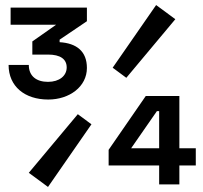

<svg xmlns="http://www.w3.org/2000/svg" viewBox="-20 -730 803 760"><path d="M426 -462 480 -422 674 -654 598 -710ZM22 -700V-632H202L108 -566V-514H170C219 -514 244 -496 244 -463C244 -430 215 -406 170 -406C125 -406 94 -428 94 -473H14C14 -388 78 -336 171 -336C255 -336 324 -387 324 -461C324 -527 283 -559 216 -563V-573L324 -646V-700ZM557 -350 410 -137V-75H610V0H690V-75H755V-143H690V-350ZM601 -290H610V-143H499ZM342 -238 288 -278 94 -46 170 10Z"/></svg>

Font: Space Text Medium
Style: Regular
Weight: 500
Designer: Florian Karsten (Space Text), Colophon Foundry (Space Mono)
Foundry: Florian Karsten
Version: Version 1.003;PS 001.003;hotconv 1.0.88;makeotf.lib2.5.64775